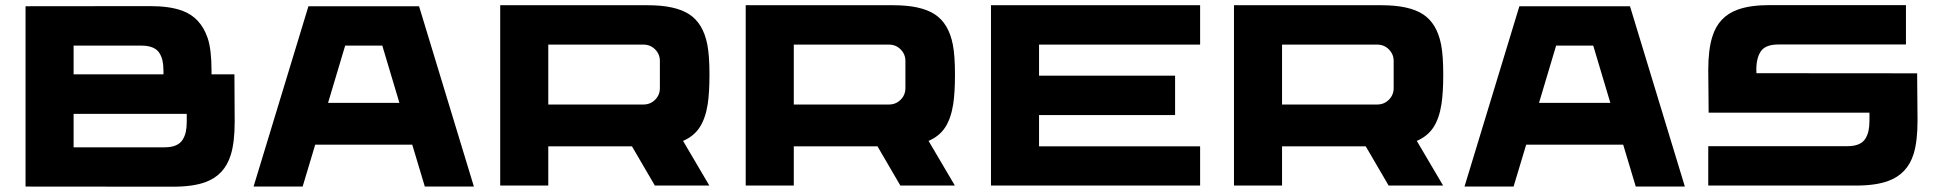

<svg xmlns="http://www.w3.org/2000/svg" viewBox="-20 -720 7520 745"><path d="M889.6 -431.6 890.6 -248Q890.6 -167.5 875.5 -119.1Q851.1 -40 776.9 -13.2Q728.5 4.4 652.3 4.4L79.1 3.9V-695.8L562 -696.3Q638.2 -696.3 686.5 -678.7Q758.3 -652.8 785.6 -572.8Q800.8 -528.8 800.8 -443.8V-431.6ZM614.3 -444.3Q614.3 -467.3 610.8 -483.6Q607.4 -500 598.6 -514.2Q589.8 -528.3 572.3 -535.6Q554.7 -543 528.8 -543H265.6V-431.6H614.3ZM618.7 -148.4Q644.5 -148.4 661.9 -155.8Q679.2 -163.1 688.2 -177.2Q697.3 -191.4 700.9 -208.3Q704.6 -225.1 704.6 -247.6V-278.3H265.6V-148.4Z M1606 -695.8 1818.8 3.9H1628.4L1579.6 -158.7H1203.1L1154.3 3.9H963.9L1176.8 -695.8ZM1463.4 -543H1319.3L1252.9 -320.8H1529.8Z M2726.1 -315.9Q2717.3 -260.3 2694.8 -225.8Q2672.4 -191.4 2630.4 -173.3L2732.4 0H2521L2432.1 -152.3H2107.4V0H1920.9V-699.7H2494.1Q2600.1 -699.7 2654.3 -664.6Q2708.5 -629.4 2724.6 -546.9Q2732.9 -504.4 2732.9 -430.7Q2732.9 -361.3 2726.1 -315.9ZM2107.4 -546.9V-314.5H2477.1Q2503.4 -314.5 2522 -333Q2540.5 -351.6 2540.5 -377.9V-483.4Q2540.5 -509.8 2522 -528.3Q2503.4 -546.9 2477.1 -546.9Z M3678.7 -315.9Q3669.9 -260.3 3647.5 -225.8Q3625 -191.4 3583 -173.3L3685.1 0H3473.6L3384.8 -152.3H3060.1V0H2873.5V-699.7H3446.8Q3552.7 -699.7 3606.9 -664.6Q3661.1 -629.4 3677.2 -546.9Q3685.5 -504.4 3685.5 -430.7Q3685.5 -361.3 3678.7 -315.9ZM3060.1 -546.9V-314.5H3429.7Q3456.1 -314.5 3474.6 -333Q3493.2 -351.6 3493.2 -377.9V-483.4Q3493.2 -509.8 3474.6 -528.3Q3456.1 -546.9 3429.7 -546.9Z M4636.7 -546.9H4011.7V-426.3H4539.6V-273.4H4011.7V-152.3H4636.7V0H3825.2V-699.7H4636.7Z M5573.2 -315.9Q5564.5 -260.3 5542 -225.8Q5519.5 -191.4 5477.5 -173.3L5579.6 0H5368.2L5279.3 -152.3H4954.6V0H4768.1V-699.7H5341.3Q5447.3 -699.7 5501.5 -664.6Q5555.7 -629.4 5571.8 -546.9Q5580.1 -504.4 5580.1 -430.7Q5580.1 -361.3 5573.2 -315.9ZM4954.6 -546.9V-314.5H5324.2Q5350.6 -314.5 5369.1 -333Q5387.7 -351.6 5387.7 -377.9V-483.4Q5387.7 -509.8 5369.1 -528.3Q5350.6 -546.9 5324.2 -546.9Z M6304.7 -695.8 6517.6 3.9H6327.1L6278.3 -158.7H5901.9L5853 3.9H5662.6L5875.5 -695.8ZM6162.1 -543H6018.1L5951.7 -320.8H6228.5Z M7418.9 -435.5 7420.4 -252Q7420.4 -171.4 7405.3 -123Q7381.3 -44.9 7306.2 -17.6Q7257.8 0 7181.6 0H6608.4V-152.8H7148.4Q7174.3 -152.8 7191.7 -160.2Q7209 -167.5 7217.8 -181.6Q7226.6 -195.8 7230.2 -212.4Q7233.9 -229 7233.9 -251.5V-282.7H6609.9L6608.4 -448.2Q6608.4 -527.3 6624 -577.1Q6647.9 -655.8 6722.7 -682.6Q6771 -700.2 6847.2 -700.2H7375.5V-547.4H6880.9Q6831.1 -547.4 6813 -521.7Q6794.9 -496.1 6794.9 -448.7L6795.4 -436Z"/></svg>

Font: Wadik
Style: Bold
Weight: 700
Designer: Sasha Pavljenko
Version: Version 1.001;Fontself Maker 3.5.4